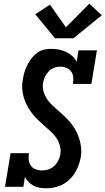

<svg xmlns="http://www.w3.org/2000/svg" viewBox="-20 -1006 568 1034"><path d="M229 8Q211 8 193.5 5Q176 2 161 -6Q146 -14 134 -26Q122 -38 114 -53L106 0H7L37 -181H136Q133 -163 134.5 -145.5Q136 -128 145.5 -114.5Q155 -101 171.5 -94.5Q188 -88 205 -88Q223 -88 240.5 -93.5Q258 -99 271.5 -111.5Q285 -124 293.5 -141Q302 -158 305 -175Q309 -200 302 -223.5Q295 -247 281.5 -266Q268 -285 250.5 -300.5Q233 -316 215.5 -331.5Q198 -347 181.5 -363Q165 -379 151 -398Q137 -417 126 -437.5Q115 -458 108 -481.5Q101 -505 99.5 -529.5Q98 -554 103 -579Q106 -599 112 -618Q118 -637 127 -655.5Q136 -674 149 -691Q162 -708 179 -721Q196 -734 216 -738.5Q236 -743 255 -743Q277 -743 297.5 -739Q318 -735 336 -726.5Q354 -718 369 -704.5Q384 -691 393 -673L403 -735H502L472 -554H373Q376 -572 374.5 -589.5Q373 -607 363.5 -620.5Q354 -634 338 -640.5Q322 -647 305 -647Q288 -647 271.5 -641Q255 -635 242.5 -622Q230 -609 222.5 -593Q215 -577 212 -560Q208 -535 215 -512Q222 -489 235 -470Q248 -451 265.5 -435.5Q283 -420 300.5 -404.5Q318 -389 334.5 -373Q351 -357 365 -338.5Q379 -320 390 -299.5Q401 -279 408 -255.5Q415 -232 417 -208Q419 -184 415 -159Q411 -137 403 -115.5Q395 -94 383 -74.5Q371 -55 353.5 -38.5Q336 -22 315.5 -11.5Q295 -1 273 3.5Q251 8 229 8ZM276 -800 170 -929 249 -981 335 -859 461 -986 528 -924 376 -800Z"/></svg>

Font: Iosevka Slab
Style: Bold Italic
Weight: 700
Italic angle: -9°
Monospace: yes
Designer: Belleve Invis
Foundry: Belleve Invis
Version: Version 11.1.0; ttfautohint (v1.8.3)